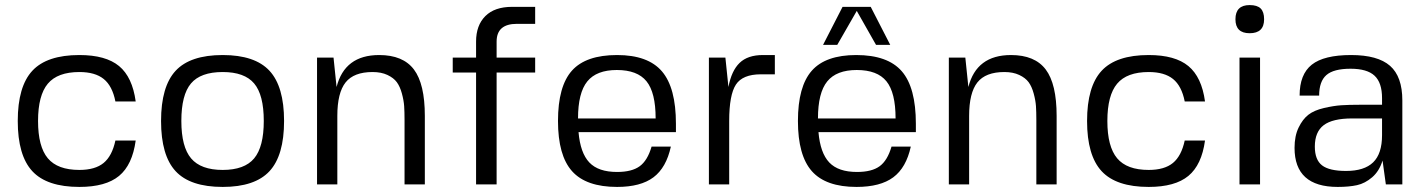

<svg xmlns="http://www.w3.org/2000/svg" viewBox="-20 -727 5619 757"><path d="M435 -173H515Q502 -77 449.5 -33.5Q397 10 293 10Q165 10 107.5 -52Q50 -114 50 -250Q50 -386 107.5 -448Q165 -510 293 -510Q397 -510 449.5 -466.5Q502 -423 515 -327H435Q423 -388 389 -415.5Q355 -443 293 -443Q207 -443 168.5 -397Q130 -351 130 -250Q130 -149 168.5 -103Q207 -57 293 -57Q355 -57 388.5 -84.5Q422 -112 435 -173Z M858 -510Q985 -510 1042.5 -448Q1100 -386 1100 -250Q1100 -114 1042.5 -52Q985 10 858 10Q730 10 672.5 -52Q615 -114 615 -250Q615 -386 672.5 -448Q730 -510 858 -510ZM695 -250Q695 -148 733.5 -102.5Q772 -57 858 -57Q944 -57 982 -102.5Q1020 -148 1020 -250Q1020 -353 982 -398Q944 -443 858 -443Q771 -443 733 -398Q695 -353 695 -250Z M1475 -510Q1569 -510 1612 -453Q1655 -396 1655 -270V0H1575V-253Q1575 -286 1573.5 -308.5Q1572 -331 1564.5 -358.5Q1557 -386 1544.5 -403Q1532 -420 1507.5 -431.5Q1483 -443 1449 -443Q1375 -443 1342.5 -402Q1310 -361 1310 -270V0H1230V-500H1295L1307 -384Q1339 -510 1475 -510Z M2018 -633Q1938 -633 1938 -563V-500H2090V-441H1938V0H1857V-441H1765V-500H1857V-563Q1857 -627 1893.5 -663.5Q1930 -700 1999 -700H2090V-633Z M2261 -206Q2268 -124 2303.5 -86.5Q2339 -49 2413 -49Q2471 -49 2502 -71.5Q2533 -94 2549 -149H2625Q2607 -66 2556.5 -28Q2506 10 2413 10Q2291 10 2235.5 -52Q2180 -114 2180 -250Q2180 -387 2235 -448.5Q2290 -510 2413 -510Q2535 -510 2590 -445.5Q2645 -381 2645 -239V-206ZM2565 -260Q2565 -362 2529 -406.5Q2493 -451 2412 -451Q2332 -451 2295.5 -406Q2259 -361 2259 -260Z M2988 -510H3035V-434H2980Q2908 -434 2881.5 -393.5Q2855 -353 2855 -250V0H2775V-500H2840L2852 -384Q2864 -448 2896 -479Q2928 -510 2988 -510Z M3207 -206Q3214 -124 3249.5 -86.5Q3285 -49 3359 -49Q3417 -49 3448 -71.5Q3479 -94 3495 -149H3571Q3553 -66 3502 -28Q3451 10 3357 10Q3236 10 3181 -52Q3126 -114 3126 -250Q3126 -386 3180.5 -448Q3235 -510 3356 -510Q3480 -510 3535.5 -446Q3591 -382 3591 -239V-206ZM3511 -260Q3511 -362 3475 -406.5Q3439 -451 3358 -451Q3278 -451 3241.5 -406Q3205 -361 3205 -260ZM3281 -550H3225L3302 -700H3413L3490 -550H3434L3358 -684Z M3966 -510Q4060 -510 4103 -453Q4146 -396 4146 -270V0H4066V-253Q4066 -286 4064.5 -308.5Q4063 -331 4055.5 -358.5Q4048 -386 4035.5 -403Q4023 -420 3998.5 -431.5Q3974 -443 3940 -443Q3866 -443 3833.5 -402Q3801 -361 3801 -270V0H3721V-500H3786L3798 -384Q3830 -510 3966 -510Z M4651 -173H4731Q4718 -77 4665.5 -33.5Q4613 10 4509 10Q4381 10 4323.5 -52Q4266 -114 4266 -250Q4266 -386 4323.5 -448Q4381 -510 4509 -510Q4613 -510 4665.5 -466.5Q4718 -423 4731 -327H4651Q4639 -388 4605 -415.5Q4571 -443 4509 -443Q4423 -443 4384.5 -397Q4346 -351 4346 -250Q4346 -149 4384.5 -103Q4423 -57 4509 -57Q4571 -57 4604.5 -84.5Q4638 -112 4651 -173Z M4948 0H4867V-500H4948ZM4907 -707Q4937 -707 4950.5 -693.5Q4964 -680 4964 -651Q4964 -596 4907 -596Q4851 -596 4851 -651Q4851 -707 4907 -707Z M5254 10Q5084 10 5084 -144Q5084 -191 5100 -224Q5116 -257 5138.5 -274.5Q5161 -292 5199.5 -301Q5238 -310 5268 -312Q5298 -314 5344 -314H5429V-340Q5429 -401 5399.5 -428.5Q5370 -456 5305 -456Q5238 -456 5209.5 -431Q5181 -406 5181 -350H5104Q5104 -434 5152 -472Q5200 -510 5307 -510Q5412 -510 5460.5 -467.5Q5509 -425 5509 -331V0H5444L5431 -94Q5418 -52 5390 -28Q5362 -4 5330.5 3Q5299 10 5254 10ZM5429 -194V-260H5311Q5234 -260 5199 -233.5Q5164 -207 5164 -149Q5164 -97 5192.5 -75Q5221 -53 5287 -53Q5359 -53 5394 -87Q5429 -121 5429 -194Z"/></svg>

Font: Fivo Sans Modern
Style: Regular
Weight: 400
Designer: Alexander Slobzheninov
Foundry: Alexander Slobzheninov
Version: 1.0